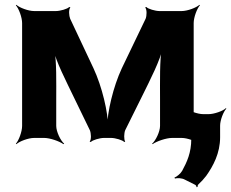

<svg xmlns="http://www.w3.org/2000/svg" viewBox="-20 -574 962 799"><path d="M369 -290 272 -496C267 -508 265 -535 273 -543L268 -545C262 -537 230 -528 213 -528H122C98 -528 61 -542 48 -554L46 -552C58 -539 72 -502 72 -478V-50C72 -26 58 11 46 24L48 26C61 14 98 0 122 0H164C188 0 228 14 244 26L247 24C232 11 214 -26 214 -50V-160C214 -229 216 -320 206 -371L202 -370C212 -319 256 -235 287 -170L354 -32C359 -20 361 7 353 15L358 17C364 9 396 0 412 0H443C459 0 491 9 497 17L501 15C495 7 496 -20 501 -32L571 -173C604 -240 648 -325 658 -378L654 -379C644 -326 646 -233 646 -162V-50C646 -26 628 11 613 24L615 26C631 14 672 0 696 0H736C760 0 797 14 810 26L812 24C800 11 786 -26 786 -50V-478C786 -502 800 -539 812 -552L810 -554C797 -542 760 -528 736 -528H643C627 -528 595 -537 589 -545L584 -543C592 -535 591 -508 586 -496L487 -290C451 -213 426 -106 426 -44H430C430 -106 405 -213 369 -290ZM748 173 792 195C795 196 798 202 798 205L802 204C802 201 803 195 806 193C817 183 828 171 838 158C867 117 896 64 896 -3V-51C896 -74 910 -110 922 -122L920 -124C908 -112 871 -99 848 -99H826C802 -99 765 -113 752 -125L750 -123C762 -110 776 -73 776 -49V4C776 62 758 100 738 137C732 148 715 162 706 165L708 169C717 166 737 167 748 173Z"/></svg>

Font: Asimov
Style: EdgeWide
Weight: 500
Designer: Google
Version: Version 2.000980: 2014